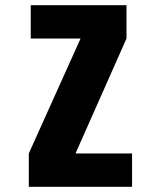

<svg xmlns="http://www.w3.org/2000/svg" viewBox="-20 -720 610 740"><path d="M271 -128.5H489V0H91V-128.5L290.5 -571.5H98.5V-700H467.5V-571.5Z"/></svg>

Font: League Mono Narrow ExtraBold
Style: Regular
Weight: 800
Width: 3
Designer: Tyler Finck
Foundry: The League of Moveable Type / Tyler Finck
Version: Version 2.210